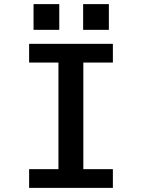

<svg xmlns="http://www.w3.org/2000/svg" viewBox="-20 -913 690 933"><path d="M121.5 0V-91H264V-609H121.5V-700H528.5V-609H385V-91H528.5V0ZM143 -893H268V-768H143ZM384 -893H509V-768H384Z"/></svg>

Font: Trispace Medium
Style: Regular
Weight: 500
Designer: Tyler Finck
Foundry: Etcetera Type Company
Version: Version 1.210; ttfautohint (v1.8.3)